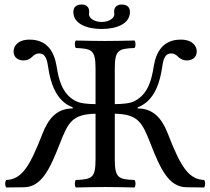

<svg xmlns="http://www.w3.org/2000/svg" viewBox="-20 -826 929 848"><path d="M429 -729C396 -729 373 -746 373 -763C373 -768 374 -774 374 -776C374 -791 364 -806 341 -806C314 -806 304 -792 304 -773C304 -721 363 -698 429 -698C495 -698 554 -721 554 -773C554 -792 544 -806 517 -806C494 -806 484 -791 484 -776C484 -774 485 -768 485 -763C485 -746 462 -729 429 -729ZM487 -122V-323.8C589.4 -321.3 607.5 -287.1 645 -191C688 -81 725 0 803 1L882 2C887.5 -8.2 887.8 -21.2 882 -31C816.2 -33.9 780.6 -81.9 722 -234C695 -304 657 -347 588 -347V-352C664 -380 687 -466 696 -528C700.2 -557.1 706 -590 736 -590C749 -590 757 -585 768 -574C778 -564 792 -559 805 -559C826 -559 849 -570 849 -599C849 -622 831 -651 778 -651C699 -651 669 -595 659 -533C650 -477 636 -413 577 -381C555.8 -368.7 519.9 -366.5 487 -366.1V-523C487 -606 504 -611 574 -614C580 -620 580 -641 574 -647C530 -646 482.5 -645 444 -645C410.5 -645 362 -646 315 -647C309 -641 309 -620 315 -614C385 -611 402 -606 402 -523V-366.1C369.1 -366.5 333.2 -368.7 312 -381C253 -413 239 -477 230 -533C220 -595 190 -651 111 -651C58 -651 40 -622 40 -599C40 -570 63 -559 84 -559C97 -559 111 -564 121 -574C132 -585 140 -590 153 -590C183 -590 188.8 -557.1 193 -528C202 -466 225 -380 301 -352V-347C232 -347 194 -304 167 -234C108.4 -81.9 72.8 -33.9 7 -31C1.2 -21.2 1.5 -8.2 7 2L86 1C164 0 201 -81 244 -191C281.5 -287.1 299.6 -321.3 402 -323.8V-122C402 -39 385 -34 315 -31C309 -25 309 -4 315 2C360 1 408.7 0 445 0C480.6 0 529 1 574 2C580 -4 580 -25 574 -31C504 -34 487 -39 487 -122Z"/></svg>

Font: Libertinus Serif
Style: Regular
Weight: 400
Designer: Philipp H. Poll
Foundry: Khaled Hosny
Version: Version 6.2